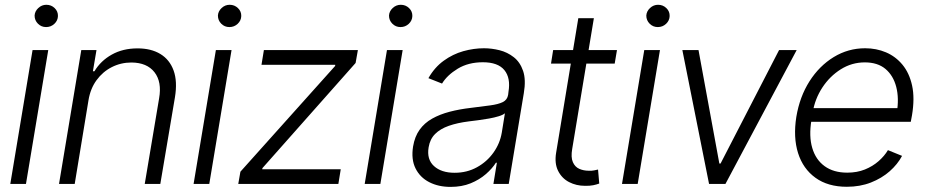

<svg xmlns="http://www.w3.org/2000/svg" viewBox="-20 -750 3776 783"><path d="M22 0 112.8 -545.9H176.8L85.9 0ZM168 -639.6Q148.4 -639.6 134.8 -653.3Q121.1 -667 121.1 -686.5Q122.1 -704.1 136.2 -717.3Q150.4 -730.5 168.9 -730.5Q189 -730.5 202.9 -717Q216.8 -703.6 216.3 -684.6Q215.8 -666 201.7 -652.8Q187.5 -639.6 168 -639.6Z M340.8 -340.8 284.7 0H220.7L311.5 -545.9H373.5L358.9 -459.5H365.2Q390.6 -502 435.8 -527.3Q481 -552.7 541 -552.7Q596.2 -552.7 634 -529.8Q671.9 -506.8 688 -462.4Q704.1 -418 693.4 -353L633.8 0H570.3L628.9 -349.1Q640.6 -416 610.1 -455.3Q579.6 -494.6 516.1 -495.1Q473.1 -495.1 436 -476.3Q398.9 -457.5 373.8 -423.1Q348.6 -388.7 340.8 -340.8Z M769.5 0 860.4 -545.9H924.3L833.5 0ZM915.5 -639.6Q896 -639.6 882.3 -653.3Q868.7 -667 868.7 -686.5Q869.6 -704.1 883.8 -717.3Q897.9 -730.5 916.5 -730.5Q936.5 -730.5 950.4 -717Q964.4 -703.6 963.9 -684.6Q963.4 -666 949.2 -652.8Q935.1 -639.6 915.5 -639.6Z M951.7 0 960.4 -49.8 1346.7 -481 1347.2 -485.8H1046.4L1056.2 -545.9H1439.5L1430.2 -493.2L1050.3 -64.5L1049.3 -59.6H1369.6L1359.9 0Z M1467.3 0 1558.1 -545.9H1622.1L1531.2 0ZM1613.3 -639.6Q1593.8 -639.6 1580.1 -653.3Q1566.4 -667 1566.4 -686.5Q1567.4 -704.1 1581.5 -717.3Q1595.7 -730.5 1614.3 -730.5Q1634.3 -730.5 1648.2 -717Q1662.1 -703.6 1661.6 -684.6Q1661.1 -666 1647 -652.8Q1632.8 -639.6 1613.3 -639.6Z M1817.4 12.2Q1768.1 12.2 1730.5 -7.1Q1692.9 -26.4 1674.6 -63.2Q1656.2 -100.1 1664.6 -152.8Q1671.4 -193.4 1691.2 -220.9Q1710.9 -248.5 1742.2 -266.1Q1773.4 -283.7 1813.5 -294.2Q1853.5 -304.7 1900.4 -310.1Q1947.3 -315.9 1979.7 -320.3Q2012.2 -324.7 2030.5 -333.7Q2048.8 -342.8 2052.2 -363.3L2053.7 -376Q2063 -432.1 2036.9 -464.1Q2010.7 -496.1 1949.2 -496.1Q1890.1 -496.1 1846.9 -470Q1803.7 -443.8 1782.7 -409.2L1727.1 -431.2Q1752.4 -475.6 1789.6 -502.4Q1826.7 -529.3 1869.4 -541.3Q1912.1 -553.2 1953.6 -553.2Q1984.9 -553.2 2017.1 -545.2Q2049.3 -537.1 2075.2 -516.8Q2101.1 -496.6 2113.3 -460.7Q2125.5 -424.8 2116.2 -370.1L2054.7 0H1992.2L2006.3 -86.4H2002.4Q1987.3 -62.5 1961.2 -39.8Q1935.1 -17.1 1899.2 -2.4Q1863.3 12.2 1817.4 12.2ZM1834 -45.4Q1884.3 -45.4 1925 -67.9Q1965.8 -90.3 1992.4 -127.7Q2019 -165 2026.4 -209.5L2039.1 -288.1Q2031.2 -281.2 2013.7 -275.9Q1996.1 -270.5 1974.4 -266.6Q1952.6 -262.7 1930.4 -259.8Q1908.2 -256.8 1891.6 -254.9Q1844.7 -249 1810.1 -236.8Q1775.4 -224.6 1754.4 -203.6Q1733.4 -182.6 1728 -149.4Q1719.7 -100.1 1749.8 -72.8Q1779.8 -45.4 1834 -45.4Z M2496.1 -545.9 2486.8 -490.7H2227.1L2235.8 -545.9ZM2338.4 -675.8H2401.9L2313.5 -142.6Q2307.6 -108.4 2316.2 -88.9Q2324.7 -69.3 2342.3 -61.5Q2359.9 -53.7 2381.3 -53.7Q2394 -53.2 2403.1 -55.2Q2412.1 -57.1 2418.9 -58.6L2423.8 -1.5Q2413.6 2.4 2399.2 5.4Q2384.8 8.3 2365.2 7.8Q2330.6 7.8 2301 -7.3Q2271.5 -22.5 2256.1 -53Q2240.7 -83.5 2248 -127.4Z M2516.6 0 2607.4 -545.9H2671.4L2580.6 0ZM2662.6 -639.6Q2643.1 -639.6 2629.4 -653.3Q2615.7 -667 2615.7 -686.5Q2616.7 -704.1 2630.9 -717.3Q2645 -730.5 2663.6 -730.5Q2683.6 -730.5 2697.5 -717Q2711.4 -703.6 2710.9 -684.6Q2710.4 -666 2696.3 -652.8Q2682.1 -639.6 2662.6 -639.6Z M3229 -545.9 2938.5 0H2871.6L2762.7 -545.9H2828.6L2913.6 -83H2918.5L3157.2 -545.9Z M3433.6 11.7Q3356.4 11.7 3305.7 -24.9Q3254.9 -61.5 3234.6 -125.7Q3214.4 -189.9 3227.5 -273.4Q3241.2 -355.5 3281.2 -418.5Q3321.3 -481.4 3380.1 -517.3Q3439 -553.2 3508.3 -553.2Q3553.7 -553.2 3593 -536.6Q3632.3 -520 3660.4 -486.1Q3688.5 -452.1 3699.7 -400.9Q3710.9 -349.6 3699.2 -279.8L3694.3 -253.4H3268.1L3277.3 -309.1H3669.9L3637.2 -290Q3647 -349.1 3635 -395.5Q3623 -441.9 3591.1 -468.8Q3559.1 -495.6 3506.8 -495.6Q3453.6 -495.6 3408.7 -467.3Q3363.8 -439 3333.7 -393.1Q3303.7 -347.2 3294.4 -292.5L3289.1 -259.8Q3278.3 -194.3 3292.5 -146.5Q3306.6 -98.6 3343 -72.3Q3379.4 -45.9 3435.1 -45.9Q3475.1 -45.9 3507.1 -58.8Q3539.1 -71.8 3563 -92.8Q3586.9 -113.8 3601.1 -137.7L3658.7 -114.3Q3640.6 -80.1 3608.2 -51.5Q3575.7 -22.9 3531.5 -5.6Q3487.3 11.7 3433.6 11.7Z"/></svg>

Font: Inter Tight Light
Style: Italic
Weight: 300
Italic angle: -9.39999°
Designer: Rasmus Andersson
Foundry: rsms
Version: Version 3.004